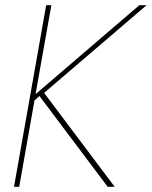

<svg xmlns="http://www.w3.org/2000/svg" viewBox="-20 -720 585 740"><path d="M34 0 158 -700H178L117 -357L517 -700H545L150 -362L422 0H395L132 -350L113 -333L54 0Z"/></svg>

Font: DM Sans 17pt Thin
Style: Italic
Weight: 250
Italic angle: -10°
Version: Version 4.004;gftools[0.9.30]